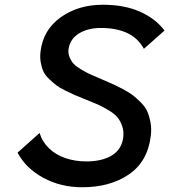

<svg xmlns="http://www.w3.org/2000/svg" viewBox="-20 -780 714 810"><path d="M327 10Q236 10 162.5 -30Q89 -70 54 -136L147 -219Q158 -182 186.5 -154.5Q215 -127 256 -113Q297 -99 344 -99Q410 -99 451.5 -124Q493 -149 500 -200Q503 -226 495.5 -248Q488 -270 475.5 -285Q463 -300 438 -315Q413 -330 394 -338.5Q375 -347 342 -360Q341 -361 337 -362Q309 -373 294.5 -379.5Q280 -386 255.5 -398Q231 -410 218 -420Q205 -430 188 -446Q171 -462 163.5 -478Q156 -494 152 -516Q148 -538 151 -563Q162 -654 236 -707Q310 -760 414 -760Q505 -760 571 -730.5Q637 -701 674 -651L587 -574Q540 -662 405 -662Q350 -662 312.5 -638.5Q275 -615 269 -572Q267 -554 274 -537.5Q281 -521 291.5 -510Q302 -499 324 -486Q346 -473 362 -466Q378 -459 408 -446Q438 -433 454 -426Q470 -419 497.5 -404.5Q525 -390 540 -378.5Q555 -367 574 -348Q593 -329 601.5 -309.5Q610 -290 615 -263Q620 -236 616 -206Q603 -98 523.5 -44Q444 10 327 10Z"/></svg>

Font: Orkney Medium
Style: MediumItalic
Weight: 500
Designer: Samuel Oakes and Alfredo Marco Pradil
Foundry: Alfredo Marco Pradil
Version: 1.0; ttfautohint (v1.5)